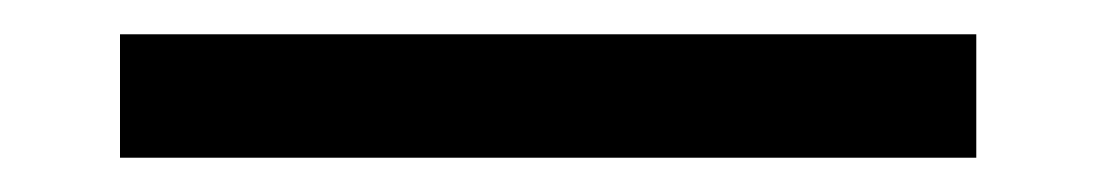

<svg xmlns="http://www.w3.org/2000/svg" viewBox="-20 100 640 112"><path d="M549.5 192V120H50V192Z"/></svg>

Font: Kode Mono
Style: Regular
Weight: 400
Monospace: yes
Designer: Isa Ozler
Foundry: Kadena LLC
Version: Version 1.000;gftools[0.9.28]